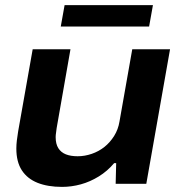

<svg xmlns="http://www.w3.org/2000/svg" viewBox="-20 -720 706 752"><path d="M223 12Q167 12 127 -4Q87 -20 65.5 -53Q44 -86 44 -138Q44 -153 46 -170Q48 -187 51 -205L108 -527H256L202 -219Q201 -209 199.5 -200Q198 -191 198 -183Q198 -156 208.5 -139.5Q219 -123 238 -115.5Q257 -108 284 -108Q312 -108 339.5 -117.5Q367 -127 389 -144.5Q411 -162 427 -187.5Q443 -213 448 -244L498 -527H646L553 0H433L435 -81H427Q401 -50 367 -29Q333 -8 296.5 2Q260 12 223 12ZM218 -616 233 -700H579L564 -616Z"/></svg>

Font: Archivo SemiExpanded
Style: Bold Italic
Weight: 700
Width: 6
Italic angle: -10°
Designer: Hector Gatti
Foundry: Omnibus-Type
Version: Version 2.001